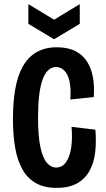

<svg xmlns="http://www.w3.org/2000/svg" viewBox="-20 -901 516 934"><path d="M255 13Q195 13 154 -10.5Q113 -34 88.5 -78Q64 -122 53.5 -183.5Q43 -245 43 -322Q43 -402 54 -466.5Q65 -531 90.5 -577Q116 -623 157.5 -647Q199 -671 257 -671Q310 -671 346.5 -652.5Q383 -634 404 -600.5Q425 -567 432.5 -523Q440 -479 436 -429L322 -417Q326 -471 318 -506Q310 -541 292.5 -558Q275 -575 253 -575Q231 -575 214.5 -559.5Q198 -544 187 -513.5Q176 -483 170.5 -437Q165 -391 165 -330Q165 -239 176.5 -185.5Q188 -132 208 -109Q228 -86 253 -86Q283 -86 301.5 -112.5Q320 -139 326.5 -184Q333 -229 328 -284L444 -270Q449 -211 443 -160Q437 -109 415.5 -70Q394 -31 355 -9Q316 13 255 13ZM118 -881 243 -805 368 -881V-785L243 -710L118 -785Z"/></svg>

Font: Bricolage Grotesque 24pt Condensed SemiBold
Style: Regular
Weight: 600
Width: 3
Designer: Mathieu Triay
Foundry: Atelier Triay
Version: Version 1.001;gftools[0.9.33.dev8+g029e19f]